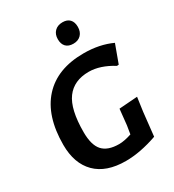

<svg xmlns="http://www.w3.org/2000/svg" viewBox="-207 -982 1001 1107"><g transform="rotate(-30 293.5 -429.0)"><path d="M384 -867Q415 -867 431.5 -849.5Q448 -832 448 -800Q448 -767 429 -747.5Q410 -728 378 -728Q346 -728 329 -745.5Q312 -763 312 -795Q312 -828 331.5 -847.5Q351 -867 384 -867ZM400 -651Q505 -651 587 -613L543 -493L531 -492Q447 -544 372 -544Q273 -544 223 -476.5Q173 -409 173 -257Q173 -171 207.5 -133Q242 -95 317 -95Q351 -95 400 -111L409 -166L420 -271L542 -280L529 -187L512 -31Q398 9 302 9Q172 9 103.5 -59.5Q35 -128 35 -252Q35 -444 129.5 -547.5Q224 -651 400 -651Z"/></g></svg>

Font: Alegreya Sans SC
Style: Bold Italic
Weight: 700
Italic angle: -7°
Designer: Juan Pablo del Peral
Foundry: Huerta Tipografica
Version: Version 2.007